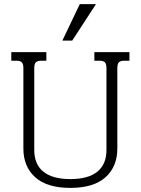

<svg xmlns="http://www.w3.org/2000/svg" viewBox="-20 -901 686 936"><path d="M369 -881H448L332 -703H284ZM94 -177V-569Q94 -589 86.5 -597Q79 -605 60 -605H35V-647H206V-605H181Q162 -605 154.5 -597Q147 -589 147 -569V-170Q147 -100 191.5 -64Q236 -28 323 -28Q410 -28 454.5 -64Q499 -100 499 -170V-569Q499 -589 491.5 -597Q484 -605 465 -605H440V-647H611V-605H586Q567 -605 559.5 -597Q552 -589 552 -569V-177Q552 -89 494.5 -37Q437 15 323 15Q209 15 151.5 -37Q94 -89 94 -177Z"/></svg>

Font: Pridi ExtraLight
Style: Regular
Weight: 275
Designer: Katatrad Team
Foundry: CadsonDemak
Version: Version 1.001